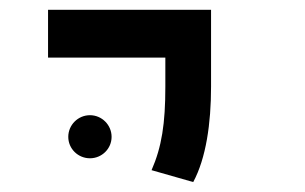

<svg xmlns="http://www.w3.org/2000/svg" viewBox="-20 -606 626 394"><path d="M376.5 -232.4C402.8 -281.2 413.1 -352.5 413.1 -428.2V-585.9H78.6V-487.8H319.3V-428.2C319.3 -352.5 312 -304.7 291 -256.8ZM164.6 -281.2C189 -281.2 209 -300.8 209 -325.2C209 -349.6 189 -369.6 164.6 -369.6C140.1 -369.6 120.1 -349.6 120.1 -325.2C120.1 -300.8 140.1 -281.2 164.6 -281.2Z"/></svg>

Font: Cascadia Code PL
Style: Regular
Weight: 400
Monospace: yes
Designer: Aaron Bell
Foundry: Saja Typeworks
Version: Version 2404.023